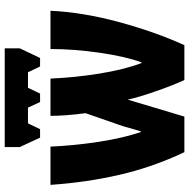

<svg xmlns="http://www.w3.org/2000/svg" viewBox="-14 -768 782 793"><g transform="rotate(-90 376.5 -371.0)"><path d="M587 0H443Q422 -45 397 -116.5Q372 -188 362 -234L292 0H145Q83 -131 51.5 -268Q20 -405 10 -553H168Q172 -457 187.5 -355.5Q203 -254 228 -180H231L240 -210Q252 -255 258 -270L306 -408Q295 -493 295 -553H449Q453 -454 469.5 -351.5Q486 -249 513 -177H516Q540 -243 555.5 -349Q571 -455 571 -553H729Q723 -420 682.5 -270.5Q642 -121 587 0ZM574 -680 534 -596H499L475 -646H411L387 -596H352L329 -646H264L240 -596H205L166 -680V-742H574Z"/></g></svg>

Font: Noto Sans UI CondBlack
Style: Regular
Weight: 900
Width: 3
Designer: Monotype Design Team
Foundry: Monotype Imaging Inc.
Version: Version 1.001